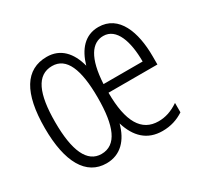

<svg xmlns="http://www.w3.org/2000/svg" viewBox="-121 -700 910 867"><g transform="rotate(-30 334.5 -266.0)"><path d="M480 -542C409 -542 367 -491 346 -418C326 -494 282 -542 211 -542C100 -542 43 -450 43 -267C43 -90 100 10 206 10C280 10 326 -41 346 -117C370 -38 418 10 498 10C541 10 577 -2 609 -23V-72C572 -47 539 -37 504 -37C416 -37 372 -111 372 -262H627V-305C627 -431 587 -542 480 -542ZM479 -496C548 -496 576 -411 576 -307H372C379 -439 420 -496 479 -496ZM211 -494C286 -494 319 -415 319 -267C319 -120 286 -38 207 -38C133 -38 97 -118 97 -267C97 -415 131 -494 211 -494Z"/></g></svg>

Font: Noto Sans Display Condensed Light
Style: Regular
Weight: 300
Width: 3
Designer: Monotype Design Team
Foundry: Monotype Imaging Inc.
Version: Version 1.900